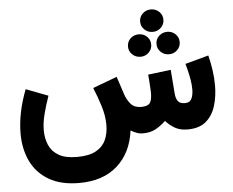

<svg xmlns="http://www.w3.org/2000/svg" viewBox="-61 -775 1333 1098"><g transform="rotate(-5 605.5 -225.5)"><path d="M776.9 -637.7Q776.9 -665 796.4 -683.6Q815.9 -702.1 843.8 -702.1Q871.6 -702.1 891.1 -683.6Q910.6 -665 910.6 -637.7Q910.6 -610.8 891.1 -592Q871.6 -573.2 843.8 -573.2Q815.9 -573.2 796.4 -592Q776.9 -610.8 776.9 -637.7ZM858.9 -502Q858.9 -529.3 878.4 -547.9Q897.9 -566.4 925.8 -566.4Q953.6 -566.4 972.9 -547.9Q992.2 -529.3 992.2 -502Q992.2 -475.1 972.9 -456.3Q953.6 -437.5 925.8 -437.5Q897.9 -437.5 878.4 -456.3Q858.9 -475.1 858.9 -502ZM695.3 -502Q695.3 -529.3 714.8 -547.9Q734.4 -566.4 762.2 -566.4Q790 -566.4 809.3 -547.9Q828.6 -529.3 828.6 -502Q828.6 -475.1 809.3 -456.3Q790 -437.5 762.2 -437.5Q734.4 -437.5 714.8 -456.3Q695.3 -475.1 695.3 -502ZM738.8 0Q717.8 0 700.7 -6.8Q683.6 -13.7 668 -22.5Q651.9 104 569.8 177.5Q487.8 251 350.6 251Q245.6 251 176.5 210.4Q107.4 169.9 73.7 99.9Q40 29.8 40 -59.6Q40 -119.1 53.2 -182.9Q66.4 -246.6 91.3 -310.1L217.8 -261.7Q199.2 -209 186.5 -159.2Q173.8 -109.4 173.8 -66.9Q173.8 -21 189.9 17.3Q206.1 55.7 244.6 78.6Q283.2 101.6 350.6 101.6Q418.9 101.6 458.7 79.8Q498.5 58.1 515.9 20.3Q533.2 -17.6 533.2 -66.4Q533.2 -118.2 516.1 -173.8Q499 -229.5 476.6 -283.2L615.7 -335L649.4 -232.4Q660.2 -199.7 680.7 -175.8Q701.2 -151.9 739.7 -151.4Q778.3 -151.4 790.8 -168.5Q803.2 -185.5 803.2 -226.6Q803.2 -233.4 802.2 -252Q801.3 -270.5 799.6 -292.7Q797.9 -314.9 796.4 -332L927.2 -348.1L938 -210.4Q940.4 -182.1 951.9 -166.7Q963.4 -151.4 993.2 -151.4Q1020.5 -151.4 1030.5 -173.1Q1040.5 -194.8 1040.5 -225.6Q1040.5 -253.9 1035.2 -284.4Q1029.8 -314.9 1023.4 -339.6Q1017.1 -364.3 1014.2 -374.5L1148.4 -411.1Q1158.7 -371.1 1165.3 -326.4Q1171.9 -281.7 1171.9 -237.3Q1171.9 -175.3 1155.5 -121.1Q1139.2 -66.9 1100.6 -33.4Q1062 0 994.1 0Q950.2 0 920.2 -17.8Q890.1 -35.6 869.1 -60.1Q844.7 -36.1 813.5 -18.1Q782.2 0 738.8 0Z"/></g></svg>

Font: Vazirmatn RD UI Black
Style: Regular
Weight: 900
Designer: Saber Rastikerdar
Foundry: Saber Rastikerdar
Version: Version 33.003